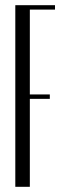

<svg xmlns="http://www.w3.org/2000/svg" viewBox="-20 -720 252 740"><path d="M95 -683V-356H172V-339H95V0H39V-700H192V-683Z"/></svg>

Font: Moniqa Cond Heading
Style: Regular
Weight: 400
Width: 3
Designer: Rajesh Rajput
Foundry: Rajesh Rajput
Version: Version 1.000